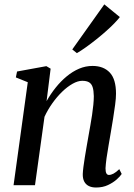

<svg xmlns="http://www.w3.org/2000/svg" viewBox="-20 -847 612 878"><path d="M193 -384.5Q211.5 -417.5 234.8 -446.5Q258 -475.5 285.2 -498Q312.5 -520.5 342 -533Q371.5 -545.5 403 -545.5Q453.5 -545.5 482 -515.2Q510.5 -485 510.5 -418.5Q510.5 -398 506.5 -368Q502.5 -338 497.2 -304.8Q492 -271.5 486.5 -240.5Q482 -212.5 476.5 -182Q471 -151.5 467.2 -124Q463.5 -96.5 462.5 -77.5Q462.5 -61.5 466.5 -54.2Q470.5 -47 478 -47Q487.5 -47 499 -53Q510.5 -59 525.5 -73.5L536.5 -51.5Q530 -41 513.8 -26.5Q497.5 -12 473.8 -0.8Q450 10.5 419 10.5Q399.5 10.5 385.8 3.5Q372 -3.5 365 -17.2Q358 -31 358.5 -51.5Q359 -64.5 361.5 -84Q364 -103.5 367.8 -127.2Q371.5 -151 376 -176Q380.5 -201 384.5 -224.5Q388.5 -248 393 -272.5Q397.5 -297 401 -321.2Q404.5 -345.5 406.8 -367.5Q409 -389.5 409 -407.5Q408.5 -433.5 403.5 -448.8Q398.5 -464 387 -470.8Q375.5 -477.5 356 -477.5Q336 -477.5 312 -464Q288 -450.5 264.2 -427.5Q240.5 -404.5 219.5 -375Q198.5 -345.5 183.5 -313L140 0H42L107 -471L52.5 -493L58 -520L192 -544.5L211.5 -533ZM310.5 -621 457 -827 528 -769Q519 -757 502.5 -740Q486 -723 464.5 -704Q443 -685 419.5 -666.2Q396 -647.5 373.2 -631.2Q350.5 -615 331.5 -604Z"/></svg>

Font: Merriweather 72pt
Style: Italic
Weight: 400
Italic angle: -7.8°
Version: Version 2.101